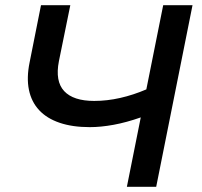

<svg xmlns="http://www.w3.org/2000/svg" viewBox="-20 -720 779 740"><path d="M469 0 522.5 -267.5Q467 -248 417.8 -239Q368.5 -230 326 -230Q259 -230 209.8 -246.8Q160.5 -263.5 130.8 -295.5Q101 -327.5 91.5 -373.8Q82 -420 94 -479L138 -700H251L207 -484Q192 -407 227.2 -369Q262.5 -331 343 -331Q392.5 -331 443.2 -342.5Q494 -354 544 -375.5L609 -700H722L582 0Z"/></svg>

Font: Argentum Sans
Style: Italic
Weight: 400
Italic angle: -11.3099°
Designer: Julieta Ulanovsky, Owen Earl, Rasmus Andersson, Cristiano Sobral
Foundry: The Argentum Sans Project Authors
Version: Version 3.131; ttfautohint (v1.8.4.7-5d5b-dirty)